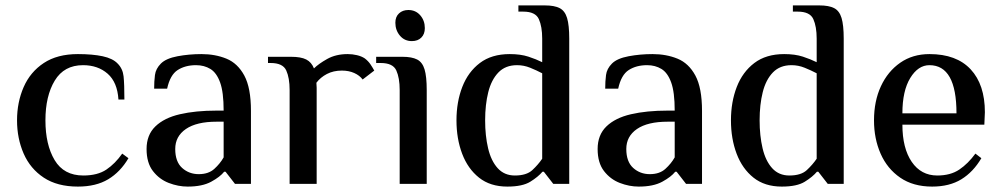

<svg xmlns="http://www.w3.org/2000/svg" viewBox="-20 -680 3702 710"><path d="M268 10Q192 10 142 -23Q92 -56 67.5 -112Q43 -168 43 -235Q43 -302 67.5 -358Q92 -414 142 -447Q192 -480 268 -480Q322 -480 359.5 -472Q397 -464 415 -445Q434 -426 437 -397.5Q440 -369 440 -312H418Q414 -376 378 -407.5Q342 -439 287 -439Q217 -439 182.5 -382Q148 -325 148 -235Q148 -145 182 -88Q216 -31 288 -31Q341 -31 373.5 -53Q406 -75 432 -112L455 -95Q425 -44 380 -17Q335 10 268 10Z M674 10Q639 10 604 -3.5Q569 -17 545.5 -47.5Q522 -78 522 -129Q522 -181 554.5 -212.5Q587 -244 645 -257.5Q703 -271 781 -271H807Q807 -339 794 -375Q781 -411 758 -425Q735 -439 705 -439Q665 -439 637 -421Q609 -403 598 -352H550Q550 -379 553 -402.5Q556 -426 575 -445Q594 -464 636.5 -472Q679 -480 725 -480Q776 -480 817.5 -463Q859 -446 883.5 -400.5Q908 -355 908 -270V0H849L814 -45H809Q794 -26 761 -8Q728 10 674 10ZM715 -36Q751 -36 772.5 -55.5Q794 -75 807 -98V-230H781Q707 -230 667.5 -203Q628 -176 628 -129Q628 -82 653.5 -59Q679 -36 715 -36Z M1051 0V-347Q1051 -392 1038.5 -419.5Q1026 -447 981 -447H971V-470H1056Q1093 -470 1112.5 -460Q1132 -450 1141 -427Q1158 -444 1190 -462Q1222 -480 1266 -480Q1283 -480 1300 -476Q1317 -472 1329 -464Q1342 -454 1350 -442Q1358 -430 1364 -419L1321 -386Q1310 -401 1290 -410Q1270 -419 1244 -419Q1213 -419 1189 -406.5Q1165 -394 1150 -374Q1151 -365 1151 -355.5Q1151 -346 1151 -339V0Z M1503 -528Q1476 -528 1459 -548Q1442 -568 1442 -596Q1442 -618 1455.5 -630.5Q1469 -643 1490 -643Q1517 -643 1534 -623.5Q1551 -604 1551 -576Q1551 -554 1538 -541Q1525 -528 1503 -528ZM1458 0V-347Q1458 -392 1445.5 -419.5Q1433 -447 1388 -447H1371V-470H1468Q1503 -470 1522.5 -460Q1542 -450 1550 -423.5Q1558 -397 1558 -347V0Z M1856 10Q1793 10 1751.5 -23Q1710 -56 1689 -111.5Q1668 -167 1668 -235Q1668 -303 1689.5 -358.5Q1711 -414 1754.5 -447Q1798 -480 1865 -480Q1905 -480 1934 -470.5Q1963 -461 1985 -450V-537Q1985 -582 1972.5 -609.5Q1960 -637 1915 -637H1897V-660H1995Q2030 -660 2049.5 -650Q2069 -640 2077 -613.5Q2085 -587 2085 -537V0H2026L1991 -45H1986Q1970 -26 1941 -8Q1912 10 1856 10ZM1884 -31Q1927 -31 1948.5 -51Q1970 -71 1985 -93V-409Q1964 -420 1940.5 -429.5Q1917 -439 1892 -439Q1849 -439 1823 -412Q1797 -385 1785.5 -339Q1774 -293 1774 -235Q1774 -178 1785 -131.5Q1796 -85 1820.5 -58Q1845 -31 1884 -31Z M2342 10Q2307 10 2272 -3.5Q2237 -17 2213.5 -47.5Q2190 -78 2190 -129Q2190 -181 2222.5 -212.5Q2255 -244 2313 -257.5Q2371 -271 2449 -271H2475Q2475 -339 2462 -375Q2449 -411 2426 -425Q2403 -439 2373 -439Q2333 -439 2305 -421Q2277 -403 2266 -352H2218Q2218 -379 2221 -402.5Q2224 -426 2243 -445Q2262 -464 2304.5 -472Q2347 -480 2393 -480Q2444 -480 2485.5 -463Q2527 -446 2551.5 -400.5Q2576 -355 2576 -270V0H2517L2482 -45H2477Q2462 -26 2429 -8Q2396 10 2342 10ZM2383 -36Q2419 -36 2440.5 -55.5Q2462 -75 2475 -98V-230H2449Q2375 -230 2335.5 -203Q2296 -176 2296 -129Q2296 -82 2321.5 -59Q2347 -36 2383 -36Z M2871 10Q2808 10 2766.5 -23Q2725 -56 2704 -111.5Q2683 -167 2683 -235Q2683 -303 2704.5 -358.5Q2726 -414 2769.5 -447Q2813 -480 2880 -480Q2920 -480 2949 -470.5Q2978 -461 3000 -450V-537Q3000 -582 2987.5 -609.5Q2975 -637 2930 -637H2912V-660H3010Q3045 -660 3064.5 -650Q3084 -640 3092 -613.5Q3100 -587 3100 -537V0H3041L3006 -45H3001Q2985 -26 2956 -8Q2927 10 2871 10ZM2899 -31Q2942 -31 2963.5 -51Q2985 -71 3000 -93V-409Q2979 -420 2955.5 -429.5Q2932 -439 2907 -439Q2864 -439 2838 -412Q2812 -385 2800.5 -339Q2789 -293 2789 -235Q2789 -178 2800 -131.5Q2811 -85 2835.5 -58Q2860 -31 2899 -31Z M3427 10Q3357 10 3309 -23Q3261 -56 3236.5 -111.5Q3212 -167 3212 -235Q3212 -306 3237.5 -361Q3263 -416 3309 -448Q3355 -480 3417 -480Q3517 -480 3569.5 -423.5Q3622 -367 3622 -265L3620 -219H3317Q3317 -132 3351.5 -81.5Q3386 -31 3446 -31Q3495 -31 3527.5 -53Q3560 -75 3587 -112L3609 -95Q3579 -44 3535 -17Q3491 10 3427 10ZM3317 -261H3517Q3517 -439 3417 -439Q3375 -439 3346 -391.5Q3317 -344 3317 -261Z"/></svg>

Font: El Messiri Medium
Style: Regular
Weight: 500
Designer: Mohamed Gaber
Foundry: Kief Type Foundry
Version: Version 2.020; ttfautohint (v1.8.3)